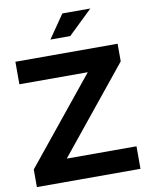

<svg xmlns="http://www.w3.org/2000/svg" viewBox="-98 -987 813 1057"><g transform="rotate(-10 308.5 -458.5)"><path d="M21.1 0V-98.6L406.8 -574.1H24.4V-700H595.8V-601.4L210.3 -125.9H600.2V0ZM235.4 -786.8 325.1 -917.1H481.6L346.2 -786.8Z"/></g></svg>

Font: Red Hat Display VF
Style: Regular
Weight: 300
Designer: Pentagram, MCKL
Foundry: Pentagram, MCKL
Version: Version 1.023